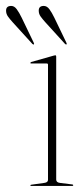

<svg xmlns="http://www.w3.org/2000/svg" viewBox="-73 -612 278 632"><path d="M112 -426V-21Q112 -11.5 124 -10L164 -5Q168 -5 168 -2Q168 0 165 0H29Q27 0 27 -2Q27 -3.5 30 -4L73 -10Q85 -11.5 85 -20V-399Q85 -403 81 -403H29Q27 -403 27 -405Q27 -406.5 30 -408L104 -429Q107 -430 109 -430Q112 -430 112 -426ZM-1.5 -553.5 38 -471.5Q40 -467.5 38.5 -466Q36.5 -464.5 33.5 -467.5L-31.5 -539Q-41 -549.5 -47 -558Q-53 -566.5 -53 -577Q-53 -592.5 -36 -592.5Q-26 -592.5 -18 -581.8Q-10 -571 -1.5 -553.5ZM106 -553.5 145.5 -471.5Q147.5 -467.5 146 -466Q144 -464.5 141 -467.5L76 -539Q66.5 -549.5 60.5 -558Q54.5 -566.5 54.5 -577Q54.5 -592.5 71 -592.5Q81.5 -592.5 89.5 -581.8Q97.5 -571 106 -553.5Z"/></svg>

Font: Fraunces 144pt S000 Thin
Style: Regular
Weight: 100
Version: Version 1.000; ttfautohint (v1.8.3)